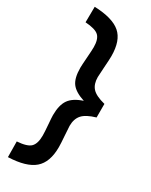

<svg xmlns="http://www.w3.org/2000/svg" viewBox="-228 -804 773 981"><g transform="rotate(30 158.5 -313.5)"><path d="M107 -171Q107 -231 129.5 -263Q152 -295 207 -313Q151 -331 129 -360.5Q107 -390 107 -451Q107 -465 110.5 -511.5Q114 -558 114 -575Q114 -622 94 -641.5Q74 -661 14 -665L15 -757Q122 -753 168.5 -713Q215 -673 215 -581Q215 -561 211.5 -514Q208 -467 208 -454Q208 -413 229 -389.5Q250 -366 306 -352V-272Q251 -256 229.5 -231.5Q208 -207 208 -166Q208 -155 211.5 -110Q215 -65 215 -44Q215 45 168 85.5Q121 126 15 130L14 38Q74 34 94 13.5Q114 -7 114 -54Q114 -74 110.5 -116Q107 -158 107 -171Z"/></g></svg>

Font: TitilliumText22L Lt
Style: Medium
Weight: 500
Designer: Campivisivi
Foundry: Campivisivi
Version: 1.000